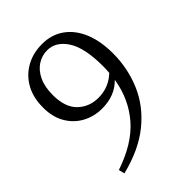

<svg xmlns="http://www.w3.org/2000/svg" viewBox="-219 -851 977 977"><g transform="rotate(-45 269.5 -363.0)"><path d="M272 -347Q346 -347 400 -398Q401 -410 401.5 -422Q402 -434 402 -446Q402 -577 361 -640Q320 -703 258 -703Q220 -703 188 -682.5Q156 -662 136.5 -621.5Q117 -581 117 -522Q117 -433 161.5 -390Q206 -347 272 -347ZM93 18 85 -14Q228 -62 302 -148Q376 -234 395 -353Q338 -295 247 -295Q188 -295 140 -321.5Q92 -348 64 -397Q36 -446 37 -514Q37 -583 65.5 -634.5Q94 -686 145 -715Q196 -744 262 -744Q330 -744 380 -708.5Q430 -673 457 -608.5Q484 -544 484 -455Q484 -348 443.5 -252.5Q403 -157 316.5 -86.5Q230 -16 93 18Z"/></g></svg>

Font: Shippori Mincho TTF
Style: Regular
Weight: 400
Version: Version 2.100